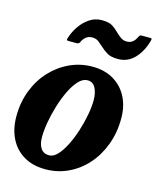

<svg xmlns="http://www.w3.org/2000/svg" viewBox="-117 -841 766 931"><g transform="rotate(15 266.0 -375.0)"><path d="M-2 -201.5Q-2 -273 21.5 -333.2Q45 -393.5 86.2 -437.5Q127.5 -481.5 180.8 -505.8Q234 -530 293 -530Q354 -530 398.8 -503.8Q443.5 -477.5 467.8 -431Q492 -384.5 492 -323.5Q492 -251.5 469.2 -190.5Q446.5 -129.5 406.2 -84.5Q366 -39.5 313 -14.8Q260 10 200 10Q135 10 89.8 -17.5Q44.5 -45 21.2 -92.8Q-2 -140.5 -2 -201.5ZM144 -136.5Q144 -100.5 158.2 -80.2Q172.5 -60 200 -60Q221.5 -60 241.8 -81.8Q262 -103.5 279.8 -138.8Q297.5 -174 311 -216Q324.5 -258 332.2 -299.5Q340 -341 340 -374Q340 -410.5 327 -435.2Q314 -460 287 -460Q263.5 -460 242.2 -437.2Q221 -414.5 203 -377.5Q185 -340.5 171.8 -297Q158.5 -253.5 151.2 -211.2Q144 -169 144 -136.5ZM401.5 -597.5Q366 -597.5 346.8 -609.2Q327.5 -621 313 -634.5Q299.5 -647 287 -656.8Q274.5 -666.5 254 -666.5Q236 -666.5 223 -655.5Q210 -644.5 203 -627Q198 -620 189 -620H148Q139 -620 138.8 -623.8Q138.5 -627.5 141 -635Q151 -667 170.8 -695.2Q190.5 -723.5 218 -741.5Q245.5 -759.5 279 -759.5Q314.5 -759.5 332.2 -748Q350 -736.5 363.5 -722.5Q375.5 -710.5 389.2 -700.5Q403 -690.5 421 -690.5Q453.5 -690.5 469 -726Q472 -731.5 474.2 -734.2Q476.5 -737 483.5 -737H526.5Q533 -737 534 -734.5Q535 -732 533.5 -726Q519 -670.5 485 -634Q451 -597.5 401.5 -597.5Z"/></g></svg>

Font: Besley* Narrow
Style: Bold Italic
Weight: 700
Width: 4
Italic angle: -13°
Designer: Owen Earl
Foundry: indestructible type*
Version: Version 3.000; ttfautohint (v1.8.3)